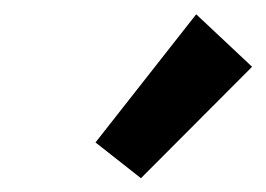

<svg xmlns="http://www.w3.org/2000/svg" viewBox="-20 -818 374 270"><path d="M178.2 -567.4 114.3 -617.7 255.9 -797.9 334.5 -724.1Z"/></svg>

Font: Reddit Sans
Style: Bold Italic
Weight: 700
Italic angle: -11.25°
Designer: Stephen Hutchings
Version: Version 1.013